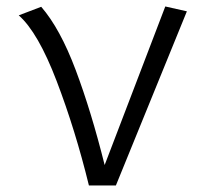

<svg xmlns="http://www.w3.org/2000/svg" viewBox="-20 -568 655 588"><path d="M252.3 0Q210.8 -169.7 153.6 -319.5Q96.4 -469.2 37.4 -521L106.2 -547.2Q164.1 -480.5 211.8 -353.6Q259.5 -226.7 300.5 -62.6L486.2 -548.2L552.3 -533.3L334.9 0Z"/></svg>

Font: Fira Code Fixed Light
Style: Regular
Weight: 300
Monospace: yes
Designer: Carrois Corporate, Edenspiekermann AG, Nikita Prokopov
Foundry: Carrois Corporate, Edenspiekermann AG, Nikita Prokopov
Version: Version 5.002